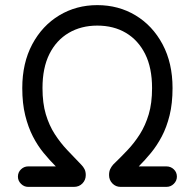

<svg xmlns="http://www.w3.org/2000/svg" viewBox="-20 -730 760 750"><path d="M90 0Q74 0 62 -12Q50 -24 50 -40Q50 -57 62 -68.5Q74 -80 90 -80H198Q174 -104 150.5 -132.5Q127 -161 108.5 -197Q90 -233 78.5 -279.5Q67 -326 67 -386Q67 -484 106 -557Q145 -630 211.5 -670Q278 -710 360 -710Q443 -710 509.5 -670Q576 -630 615 -557Q654 -484 654 -386Q654 -326 642.5 -279.5Q631 -233 612 -197Q593 -161 569.5 -132.5Q546 -104 522 -80H630Q647 -80 659 -68.5Q671 -57 671 -40Q671 -24 659 -12Q647 0 630 0H451Q432 0 419 -13.5Q406 -27 406 -46Q406 -60 410.5 -69.5Q415 -79 422 -87Q451 -115 478 -143.5Q505 -172 526.5 -206Q548 -240 561 -283.5Q574 -327 574 -386Q574 -465 547 -519Q520 -573 472 -601.5Q424 -630 360 -630Q297 -630 248.5 -601.5Q200 -573 173 -519Q146 -465 146 -386Q146 -327 159 -283.5Q172 -240 194 -206Q216 -172 243 -143.5Q270 -115 298 -86Q305 -79 310 -69.5Q315 -60 315 -46Q315 -27 302 -13.5Q289 0 269 0Z"/></svg>

Font: National Park
Style: Regular
Weight: 400
Designer: Andrea Herstowski, Ben Hoepner
Version: Version 1.009